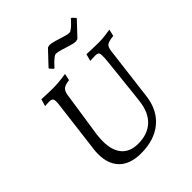

<svg xmlns="http://www.w3.org/2000/svg" viewBox="-236 -996 1148 1148"><g transform="rotate(-45 337.5 -422.0)"><path d="M178 -252Q177 -239 176 -226Q175 -213 175 -202Q175 -124 210.5 -82.5Q246 -41 315 -41Q395 -41 442.5 -85.5Q490 -130 500 -215Q503 -236 507 -275Q511 -314 516 -360Q521 -406 525.5 -447.5Q530 -489 532.5 -515.5Q535 -542 535 -542Q537 -577 532 -586.5Q527 -596 506 -596Q497 -596 480 -595Q463 -594 463 -594V-598L474 -639Q474 -639 493.5 -638Q513 -637 538 -636.5Q563 -636 581 -636Q602 -636 623.5 -638.5Q645 -641 660 -643.5Q675 -646 675 -646L665 -603Q622 -598 609 -588Q596 -578 592 -546L550 -206Q537 -103 468 -45.5Q399 12 286 12Q195 12 147.5 -35.5Q100 -83 101 -170Q101 -189 104 -210L145 -542Q149 -574 143.5 -585Q138 -596 115 -596Q106 -596 94 -595Q82 -594 82 -594L81 -598L93 -639Q93 -639 112 -638Q131 -637 156 -636.5Q181 -636 199 -636Q214 -636 231.5 -637.5Q249 -639 264.5 -641Q280 -643 290 -644.5Q300 -646 300 -646L291 -603Q254 -598 240.5 -586.5Q227 -575 222 -546ZM274 -715 255 -736 256 -741 340 -830 355 -834Q371 -834 398.5 -826Q426 -818 452.5 -809.5Q479 -801 492 -801Q500 -801 511.5 -809.5Q523 -818 534 -828.5Q545 -839 552 -847.5Q559 -856 559 -856H565L585 -835L584 -830L500 -741L484 -737Q468 -737 441 -745.5Q414 -754 388 -762Q362 -770 348 -770Q339 -770 328 -761.5Q317 -753 306 -742.5Q295 -732 288 -723.5Q281 -715 281 -715Z"/></g></svg>

Font: Alegreya
Style: Italic
Weight: 400
Italic angle: -7°
Designer: Juan Pablo del Peral
Foundry: Huerta Tipografica
Version: Version 2.009